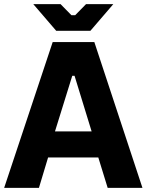

<svg xmlns="http://www.w3.org/2000/svg" viewBox="-27 -902 704 922"><path d="M243 -754H407L517 -882H386L334 -829H316L264 -882H133ZM-7 0H160L204 -146H445L490 0H657L426 -700H226ZM237 -271 320 -538H331L413 -271Z"/></svg>

Font: Fixel Text Bold
Style: Bold
Weight: 700
Width: 4
Designer: AlfaBravo + MacPaw
Foundry: Kyrylo Tkachov, Marchela Mozhyna, Serhii Makarenko, Maria Weinstein, Zakhar Kryvoshyya
Version: Version 1.211